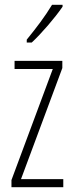

<svg xmlns="http://www.w3.org/2000/svg" viewBox="-20 -784 307 804"><path d="M242 -756V-764H198C167 -713 135 -671 92 -618V-606H113C153 -643 210 -709 242 -756ZM245 0V-34H68L241 -499V-529H41V-495H201L28 -30V0Z"/></svg>

Font: Noto Sans Hebrew ExtraCondensed ExtraLight
Style: Regular
Weight: 200
Width: 2
Designer: Monotype Design Team
Foundry: Monotype Imaging Inc.
Version: Version 2.004